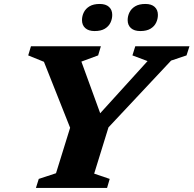

<svg xmlns="http://www.w3.org/2000/svg" viewBox="-20 -926 954 946"><path d="M707 -625 632.5 -653 646.5 -698H913.5L899 -653L823 -627.5L514.5 -298.5L444 -70.5L520.5 -44.5L507.5 0H157L171 -44.5L256 -72.5L325.5 -296.5L196.5 -621.5L119 -653L132.5 -698H477L463.5 -653L381 -622.5L485 -337H445.5ZM446 -773Q416.5 -773 400.2 -787.5Q384 -802 384 -827Q384 -847 393 -865.2Q402 -883.5 421.2 -895Q440.5 -906.5 471.5 -906.5Q501 -906.5 517 -892Q533 -877.5 533 -852.5Q533 -832.5 524.2 -814.2Q515.5 -796 496.5 -784.5Q477.5 -773 446 -773ZM671 -773Q641.5 -773 625.2 -787.5Q609 -802 609 -827Q609 -847 618 -865.2Q627 -883.5 646.2 -895Q665.5 -906.5 696.5 -906.5Q726 -906.5 742 -892Q758 -877.5 758 -852.5Q758 -832.5 749.2 -814.2Q740.5 -796 721.5 -784.5Q702.5 -773 671 -773Z"/></svg>

Font: Newsreader 9pt
Style: Bold Italic
Weight: 700
Italic angle: -17°
Designer: Hugues Gentile
Foundry: Production Type
Version: Version 1.003